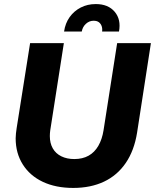

<svg xmlns="http://www.w3.org/2000/svg" viewBox="-20 -912 762 944"><path d="M340 12Q254 12 190.5 -18Q127 -48 92 -103.5Q57 -159 57 -232Q57 -244 58.5 -256.5Q60 -269 62 -283L128 -700H294L227 -271Q226 -264 225.5 -257Q225 -250 225 -243Q225 -208 239.5 -182.5Q254 -157 281.5 -143.5Q309 -130 345 -130Q386 -130 415.5 -146.5Q445 -163 463.5 -195Q482 -227 489 -271L556 -700H722L654 -260Q640 -172 598.5 -111Q557 -50 491.5 -19Q426 12 340 12ZM295 -757Q301 -798 322.5 -828Q344 -858 377 -875Q410 -892 451 -892Q512 -892 544 -854Q576 -816 565 -757H482Q484 -771 480 -783Q476 -795 466.5 -802.5Q457 -810 440 -810Q419 -810 402.5 -795Q386 -780 382 -757Z"/></svg>

Font: MuseoModerno
Style: Bold Italic
Weight: 700
Italic angle: -9°
Designer: Pablo Cosgaya, Héctor Gatti, Marcela Romero, and the Authors of The MuseoModerno Project.
Foundry: Omnibus-Type Team
Version: Version 1.003